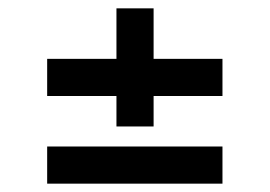

<svg xmlns="http://www.w3.org/2000/svg" viewBox="-20 -583 647 460"><path d="M348 -563V-442H513V-353H348V-280H259V-353H93V-442H259V-563ZM513 -143H93V-232H513Z"/></svg>

Font: Tilda Sans Semibold
Style: Regular
Weight: 600
Designer: ParaType Ltd
Foundry: ParaType Ltd
Version: Version 1.009